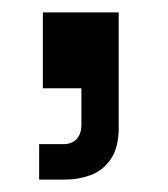

<svg xmlns="http://www.w3.org/2000/svg" viewBox="-20 -142 271 309"><path d="M49 0V-122H171V64Q171 96 158 114.5Q145 133 125.5 140Q106 147 85 147H43V90H82Q96 90 103.5 81.5Q111 73 111 59V0Z"/></svg>

Font: SUSE Thin Medium
Style: Regular
Weight: 500
Version: Version 1.000